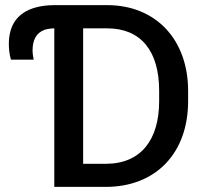

<svg xmlns="http://www.w3.org/2000/svg" viewBox="-20 -731 808 751"><path d="M393.6 0C588.4 0 715.8 -130.9 715.8 -335.4V-375C715.8 -579.1 586.9 -710.9 399.4 -710.9H192.4C164.1 -710.9 139.2 -707.5 117.2 -701.2C49.3 -681.6 14.6 -633.8 14.6 -559.1C14.6 -539.6 17.1 -515.6 22.9 -497.6H111.8C109.4 -509.3 107.4 -522.5 107.4 -533.7C107.4 -573.2 120.6 -601.6 153.8 -614.3C164.1 -617.7 177.2 -619.6 192.4 -620.1V0ZM305.2 -620.1H399.4C530.3 -620.1 602.5 -532.7 602.5 -376V-335.4C602.5 -184.6 531.7 -90.3 393.6 -90.3H305.2Z"/></svg>

Font: Bert Sans Medium
Style: Regular
Weight: 500
Designer: Christian Robertson (Google), Cristiano Sobral
Foundry: Google, Cristiano Sobral
Version: Version 3.101